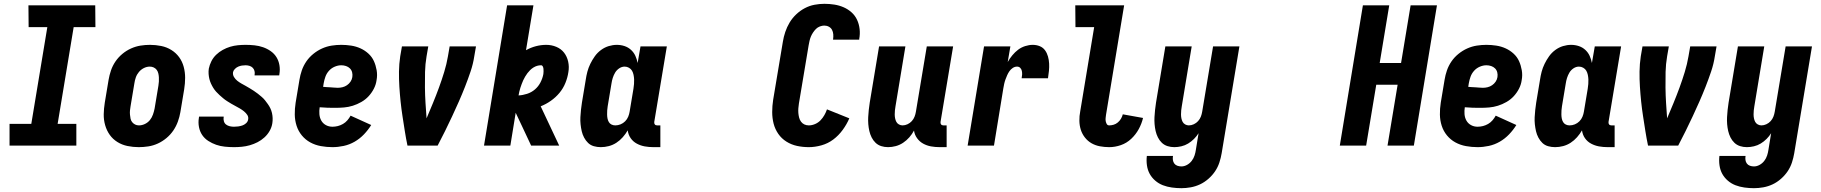

<svg xmlns="http://www.w3.org/2000/svg" viewBox="-20 -763 9540 1006"><path d="M30 0V-114H144L228 -621H130L129 -735H479L480 -621H366L282 -114H380V0Z M707 8Q677 8 648 2Q619 -4 595 -19Q571 -34 555 -56.5Q539 -79 531 -107Q523 -135 523.5 -164.5Q524 -194 529 -225L549 -345Q553 -369 561.5 -394Q570 -419 585 -441Q600 -463 621 -480.5Q642 -498 666.5 -509Q691 -520 716 -524Q741 -528 766 -528Q796 -528 825 -522Q854 -516 878 -501Q902 -486 918.5 -463.5Q935 -441 942.5 -413Q950 -385 950 -355.5Q950 -326 945 -295L925 -175Q921 -151 912 -126Q903 -101 888 -79Q873 -57 852 -39.5Q831 -22 807 -11Q783 0 757.5 4Q732 8 707 8ZM708 -106Q724 -106 739.5 -113.5Q755 -121 765.5 -134Q776 -147 781.5 -163Q787 -179 790 -194L810 -314Q812 -325 812.5 -336Q813 -347 812.5 -357.5Q812 -368 809.5 -378.5Q807 -389 801 -397Q795 -405 785.5 -409.5Q776 -414 765 -414Q749 -414 734 -406.5Q719 -399 708 -386Q697 -373 691.5 -357Q686 -341 684 -326L664 -206Q662 -195 661 -184Q660 -173 661 -162.5Q662 -152 664 -141.5Q666 -131 672.5 -123Q679 -115 688 -110.5Q697 -106 708 -106Z M1206 8Q1182 8 1158 5.5Q1134 3 1112.5 -4.5Q1091 -12 1071.5 -24.5Q1052 -37 1039.5 -55.5Q1027 -74 1022.5 -97.5Q1018 -121 1022 -145L1023 -152H1152V-150Q1150 -139 1153 -128Q1156 -117 1164.5 -110.5Q1173 -104 1184 -101.5Q1195 -99 1206 -99Q1217 -99 1228 -100.5Q1239 -102 1249.5 -105.5Q1260 -109 1269 -117Q1278 -125 1280 -136Q1283 -150 1275.5 -161Q1268 -172 1258 -180Q1248 -188 1237 -194.5Q1226 -201 1214.5 -207Q1203 -213 1192 -219.5Q1181 -226 1170 -233Q1159 -240 1149.5 -248Q1140 -256 1130.5 -264.5Q1121 -273 1112.5 -282.5Q1104 -292 1097.5 -302.5Q1091 -313 1085.5 -325Q1080 -337 1077 -349.5Q1074 -362 1073 -375.5Q1072 -389 1074 -403Q1078 -423 1087.5 -442Q1097 -461 1112.5 -476Q1128 -491 1147 -501.5Q1166 -512 1186 -518Q1206 -524 1226.5 -526Q1247 -528 1267 -528Q1291 -528 1314 -525.5Q1337 -523 1358.5 -515.5Q1380 -508 1398.5 -495Q1417 -482 1428.5 -463.5Q1440 -445 1444 -422Q1448 -399 1444 -375L1443 -368H1314V-371Q1316 -381 1313.5 -391Q1311 -401 1304 -408Q1297 -415 1287 -418Q1277 -421 1267 -421Q1257 -421 1247.5 -419.5Q1238 -418 1228.5 -414Q1219 -410 1211 -402Q1203 -394 1201 -385Q1199 -371 1206 -359.5Q1213 -348 1223 -340Q1233 -332 1244.5 -325.5Q1256 -319 1267 -313Q1278 -307 1288.5 -300.5Q1299 -294 1310 -287Q1321 -280 1331 -272Q1341 -264 1351 -255.5Q1361 -247 1368.5 -237.5Q1376 -228 1383.5 -217.5Q1391 -207 1396.5 -195.5Q1402 -184 1405 -171Q1408 -158 1408.5 -144.5Q1409 -131 1407 -118Q1404 -97 1393 -77.5Q1382 -58 1365.5 -43Q1349 -28 1329.5 -18Q1310 -8 1289 -2Q1268 4 1247 6Q1226 8 1206 8Z M1722 8Q1691 8 1661 2.5Q1631 -3 1605.5 -17Q1580 -31 1561.5 -53.5Q1543 -76 1534 -104Q1525 -132 1524.5 -162.5Q1524 -193 1529 -225L1549 -345Q1553 -370 1561.5 -394.5Q1570 -419 1585 -441Q1600 -463 1621.5 -480.5Q1643 -498 1667.5 -509Q1692 -520 1717.5 -524Q1743 -528 1768 -528Q1794 -528 1820 -524Q1846 -520 1869 -509.5Q1892 -499 1910.5 -482Q1929 -465 1939 -443Q1949 -421 1953.5 -395Q1958 -369 1953 -343Q1950 -320 1939 -298.5Q1928 -277 1911.5 -259Q1895 -241 1873 -228.5Q1851 -216 1828.5 -209Q1806 -202 1783 -200Q1760 -198 1738 -198Q1717 -198 1696.5 -198.5Q1676 -199 1655 -201Q1652 -183 1653.5 -164.5Q1655 -146 1663.5 -131Q1672 -116 1687.5 -107.5Q1703 -99 1722 -99Q1736 -99 1750 -102.5Q1764 -106 1777 -113.5Q1790 -121 1800 -132.5Q1810 -144 1817 -157L1925 -108Q1909 -82 1887 -59Q1865 -36 1838 -20.5Q1811 -5 1781 1.5Q1751 8 1722 8ZM1750 -303Q1762 -303 1774.5 -306Q1787 -309 1798 -316.5Q1809 -324 1816.5 -335Q1824 -346 1826 -359Q1828 -372 1825 -384Q1822 -396 1813.5 -404.5Q1805 -413 1793 -417Q1781 -421 1768 -421Q1751 -421 1733.5 -413.5Q1716 -406 1703.5 -392Q1691 -378 1685 -361Q1679 -344 1676 -327L1673 -308Q1683 -307 1692 -306.5Q1701 -306 1711 -305.5Q1721 -305 1730.5 -304Q1740 -303 1750 -303Z M2115 0Q2107 -38 2101 -76.5Q2095 -115 2089 -153.5Q2083 -192 2079 -230.5Q2075 -269 2072.5 -308.5Q2070 -348 2070.5 -388Q2071 -428 2077 -468L2086 -520H2224L2215 -468Q2208 -427 2207 -386Q2206 -345 2206.5 -304Q2207 -263 2209.5 -223Q2212 -183 2215 -143Q2232 -183 2248.5 -223Q2265 -263 2280 -304Q2295 -345 2307.5 -386Q2320 -427 2327 -468L2336 -520H2474L2465 -468Q2459 -428 2445.5 -388Q2432 -348 2416.5 -308.5Q2401 -269 2384 -230.5Q2367 -192 2349 -153.5Q2331 -115 2312 -76.5Q2293 -38 2273 0Z M2516 0 2637 -735H2775L2736 -500Q2761 -514 2788 -521Q2815 -528 2842 -528Q2870 -528 2895 -517.5Q2920 -507 2935.5 -487Q2951 -467 2957 -440Q2963 -413 2958 -385Q2954 -357 2942.5 -328.5Q2931 -300 2911.5 -276.5Q2892 -253 2866.5 -235Q2841 -217 2813 -206L2910 0H2763L2717 -98L2682 -172L2654 0ZM2697 -263Q2719 -264 2742 -271.5Q2765 -279 2783 -294.5Q2801 -310 2812 -331.5Q2823 -353 2827 -375Q2828 -382 2828 -389Q2828 -396 2827.5 -402.5Q2827 -409 2824 -415Q2821 -421 2815 -421Q2804 -421 2794 -418Q2784 -415 2774.5 -409Q2765 -403 2757.5 -395.5Q2750 -388 2743.5 -379.5Q2737 -371 2731.5 -361.5Q2726 -352 2721.5 -342.5Q2717 -333 2713.5 -323Q2710 -313 2706.5 -303Q2703 -293 2701 -283Q2699 -273 2697 -263Z M3128 8Q3109 8 3091.5 3Q3074 -2 3061.5 -14Q3049 -26 3040.5 -42Q3032 -58 3028 -75.5Q3024 -93 3022 -111.5Q3020 -130 3021 -149Q3022 -168 3024 -187Q3026 -206 3029 -225L3049 -345Q3052 -366 3057.5 -387Q3063 -408 3073 -428.5Q3083 -449 3096.5 -468Q3110 -487 3129 -501Q3148 -515 3169.5 -521.5Q3191 -528 3212 -528Q3233 -528 3252.5 -521.5Q3272 -515 3286.5 -501.5Q3301 -488 3309 -470.5Q3317 -453 3321 -433L3336 -520H3474L3408 -124Q3407 -116 3411 -111Q3415 -106 3423 -106H3440V8H3404Q3380 8 3358 4Q3336 0 3316.5 -10.5Q3297 -21 3284.5 -39Q3272 -57 3269 -80Q3258 -61 3243 -44Q3228 -27 3209.5 -15Q3191 -3 3170 2.5Q3149 8 3128 8ZM3204 -106Q3218 -106 3231.5 -111.5Q3245 -117 3255.5 -127.5Q3266 -138 3271.5 -151.5Q3277 -165 3279 -178L3299 -298Q3301 -311 3302 -323Q3303 -335 3302.5 -347Q3302 -359 3299.5 -371Q3297 -383 3291.5 -392.5Q3286 -402 3275.5 -408Q3265 -414 3253 -414Q3238 -414 3224.5 -405Q3211 -396 3203 -382.5Q3195 -369 3190.5 -354.5Q3186 -340 3184 -326L3164 -206Q3162 -195 3161.5 -184.5Q3161 -174 3161 -163.5Q3161 -153 3163 -142.5Q3165 -132 3170 -123.5Q3175 -115 3184 -110.5Q3193 -106 3204 -106Z M4218 8Q4186 8 4156 1.5Q4126 -5 4100.5 -21Q4075 -37 4058 -61.5Q4041 -86 4033.5 -115Q4026 -144 4026 -176Q4026 -208 4031 -240L4082 -545Q4086 -570 4094.5 -595.5Q4103 -621 4117 -644.5Q4131 -668 4151.5 -687.5Q4172 -707 4196.5 -720Q4221 -733 4247.5 -738Q4274 -743 4299 -743Q4326 -743 4351.5 -739Q4377 -735 4400 -725Q4423 -715 4441.5 -698.5Q4460 -682 4470.5 -659.5Q4481 -637 4484 -611Q4487 -585 4482 -559V-555H4345V-557Q4347 -570 4346 -583Q4345 -596 4339.5 -606.5Q4334 -617 4323 -623Q4312 -629 4299 -629Q4288 -629 4276 -624.5Q4264 -620 4255.5 -611.5Q4247 -603 4240 -592.5Q4233 -582 4228.5 -571Q4224 -560 4221.5 -548.5Q4219 -537 4217 -526L4166 -221Q4164 -208 4163 -195.5Q4162 -183 4163 -171Q4164 -159 4167 -147Q4170 -135 4177 -125.5Q4184 -116 4194.5 -111Q4205 -106 4218 -106Q4234 -106 4250.5 -113Q4267 -120 4279 -132.5Q4291 -145 4299.5 -160Q4308 -175 4313 -190L4430 -143Q4417 -112 4395.5 -82.5Q4374 -53 4346 -32Q4318 -11 4284 -1.5Q4250 8 4218 8Z M4633 8Q4614 8 4597 2.5Q4580 -3 4567.5 -15Q4555 -27 4547 -43Q4539 -59 4535 -76.5Q4531 -94 4529.5 -112.5Q4528 -131 4529 -149.5Q4530 -168 4532 -187Q4534 -206 4537 -225L4586 -520H4724L4672 -206Q4670 -195 4669 -184.5Q4668 -174 4668 -163.5Q4668 -153 4670 -143Q4672 -133 4676.5 -124.5Q4681 -116 4690 -111Q4699 -106 4709 -106Q4722 -106 4735 -112Q4748 -118 4757.5 -128.5Q4767 -139 4772 -152Q4777 -165 4779 -178L4836 -520H4974L4908 -124Q4907 -116 4911 -111Q4915 -106 4923 -106H4940V8H4904Q4880 8 4858 4Q4836 0 4817 -10.5Q4798 -21 4785 -39Q4772 -57 4769 -79Q4759 -60 4744.5 -43.5Q4730 -27 4712 -15Q4694 -3 4673.5 2.5Q4653 8 4633 8Z M5050 0 5136 -520H5274L5260 -438Q5270 -456 5284 -473Q5298 -490 5314.5 -502.5Q5331 -515 5351.5 -521.5Q5372 -528 5391 -528Q5411 -528 5428 -521Q5445 -514 5455.5 -499.5Q5466 -485 5471 -467Q5476 -449 5477 -430Q5478 -411 5476 -391.5Q5474 -372 5471 -353H5333Q5335 -363 5335.5 -372.5Q5336 -382 5334 -391.5Q5332 -401 5325.5 -407.5Q5319 -414 5309 -414Q5297 -414 5286.5 -407Q5276 -400 5269 -390Q5262 -380 5257 -368.5Q5252 -357 5248 -346Q5244 -335 5241.5 -323.5Q5239 -312 5237 -300L5188 0Z M5792 8Q5767 8 5743 3.5Q5719 -1 5699 -12.5Q5679 -24 5664.5 -42.5Q5650 -61 5643 -83Q5636 -105 5635.5 -130Q5635 -155 5640 -180L5713 -621H5615L5614 -735H5870L5775 -161Q5774 -153 5773 -144.5Q5772 -136 5773.5 -128Q5775 -120 5779 -113Q5783 -106 5792 -106Q5803 -106 5815 -109.5Q5827 -113 5837 -121.5Q5847 -130 5853.5 -141Q5860 -152 5863 -164L5969 -145Q5962 -115 5946.5 -86.5Q5931 -58 5907 -35.5Q5883 -13 5852.5 -2.5Q5822 8 5792 8Z M6170 223Q6145 223 6120 219.5Q6095 216 6073 207.5Q6051 199 6033 183.5Q6015 168 6004 148Q5993 128 5989.5 103.5Q5986 79 5989 54H6126Q6124 65 6125.5 75.5Q6127 86 6133 94Q6139 102 6149 105.5Q6159 109 6170 109Q6185 109 6199.5 101Q6214 93 6224 80Q6234 67 6239 51.5Q6244 36 6246 21L6260 -65Q6250 -49 6236 -35Q6222 -21 6205.5 -11Q6189 -1 6170 3.5Q6151 8 6133 8Q6114 8 6097 2.5Q6080 -3 6067.5 -15Q6055 -27 6047 -43Q6039 -59 6035 -76.5Q6031 -94 6029.5 -112.5Q6028 -131 6029 -149.5Q6030 -168 6032 -187Q6034 -206 6037 -225L6086 -520H6224L6172 -206Q6170 -195 6169 -184.5Q6168 -174 6168 -163.5Q6168 -153 6170 -143Q6172 -133 6176.5 -124.5Q6181 -116 6190 -111Q6199 -106 6209 -106Q6222 -106 6235 -112Q6248 -118 6257.5 -128.5Q6267 -139 6272 -152Q6277 -165 6279 -178L6336 -520H6474L6381 40Q6377 64 6369 88.5Q6361 113 6346.5 134.5Q6332 156 6311.5 174Q6291 192 6267.5 203Q6244 214 6219 218.5Q6194 223 6170 223Z M7000 0 7121 -735H7259L7209 -433H7321L7371 -735H7509L7388 0H7250L7303 -319H7191L7138 0Z M7722 8Q7691 8 7661 2.5Q7631 -3 7605.5 -17Q7580 -31 7561.5 -53.5Q7543 -76 7534 -104Q7525 -132 7524.5 -162.5Q7524 -193 7529 -225L7549 -345Q7553 -370 7561.5 -394.5Q7570 -419 7585 -441Q7600 -463 7621.5 -480.5Q7643 -498 7667.5 -509Q7692 -520 7717.5 -524Q7743 -528 7768 -528Q7794 -528 7820 -524Q7846 -520 7869 -509.5Q7892 -499 7910.5 -482Q7929 -465 7939 -443Q7949 -421 7953.5 -395Q7958 -369 7953 -343Q7950 -320 7939 -298.5Q7928 -277 7911.5 -259Q7895 -241 7873 -228.5Q7851 -216 7828.5 -209Q7806 -202 7783 -200Q7760 -198 7738 -198Q7717 -198 7696.5 -198.5Q7676 -199 7655 -201Q7652 -183 7653.5 -164.5Q7655 -146 7663.5 -131Q7672 -116 7687.5 -107.5Q7703 -99 7722 -99Q7736 -99 7750 -102.5Q7764 -106 7777 -113.5Q7790 -121 7800 -132.5Q7810 -144 7817 -157L7925 -108Q7909 -82 7887 -59Q7865 -36 7838 -20.5Q7811 -5 7781 1.5Q7751 8 7722 8ZM7750 -303Q7762 -303 7774.5 -306Q7787 -309 7798 -316.5Q7809 -324 7816.5 -335Q7824 -346 7826 -359Q7828 -372 7825 -384Q7822 -396 7813.5 -404.5Q7805 -413 7793 -417Q7781 -421 7768 -421Q7751 -421 7733.5 -413.5Q7716 -406 7703.5 -392Q7691 -378 7685 -361Q7679 -344 7676 -327L7673 -308Q7683 -307 7692 -306.5Q7701 -306 7711 -305.5Q7721 -305 7730.5 -304Q7740 -303 7750 -303Z M8128 8Q8109 8 8091.5 3Q8074 -2 8061.5 -14Q8049 -26 8040.5 -42Q8032 -58 8028 -75.5Q8024 -93 8022 -111.5Q8020 -130 8021 -149Q8022 -168 8024 -187Q8026 -206 8029 -225L8049 -345Q8052 -366 8057.5 -387Q8063 -408 8073 -428.5Q8083 -449 8096.5 -468Q8110 -487 8129 -501Q8148 -515 8169.5 -521.5Q8191 -528 8212 -528Q8233 -528 8252.5 -521.5Q8272 -515 8286.5 -501.5Q8301 -488 8309 -470.5Q8317 -453 8321 -433L8336 -520H8474L8408 -124Q8407 -116 8411 -111Q8415 -106 8423 -106H8440V8H8404Q8380 8 8358 4Q8336 0 8316.5 -10.5Q8297 -21 8284.5 -39Q8272 -57 8269 -80Q8258 -61 8243 -44Q8228 -27 8209.5 -15Q8191 -3 8170 2.5Q8149 8 8128 8ZM8204 -106Q8218 -106 8231.5 -111.5Q8245 -117 8255.5 -127.5Q8266 -138 8271.5 -151.5Q8277 -165 8279 -178L8299 -298Q8301 -311 8302 -323Q8303 -335 8302.5 -347Q8302 -359 8299.5 -371Q8297 -383 8291.5 -392.5Q8286 -402 8275.5 -408Q8265 -414 8253 -414Q8238 -414 8224.5 -405Q8211 -396 8203 -382.5Q8195 -369 8190.5 -354.5Q8186 -340 8184 -326L8164 -206Q8162 -195 8161.5 -184.5Q8161 -174 8161 -163.5Q8161 -153 8163 -142.5Q8165 -132 8170 -123.5Q8175 -115 8184 -110.5Q8193 -106 8204 -106Z M8615 0Q8607 -38 8601 -76.5Q8595 -115 8589 -153.5Q8583 -192 8579 -230.5Q8575 -269 8572.5 -308.5Q8570 -348 8570.5 -388Q8571 -428 8577 -468L8586 -520H8724L8715 -468Q8708 -427 8707 -386Q8706 -345 8706.5 -304Q8707 -263 8709.5 -223Q8712 -183 8715 -143Q8732 -183 8748.5 -223Q8765 -263 8780 -304Q8795 -345 8807.5 -386Q8820 -427 8827 -468L8836 -520H8974L8965 -468Q8959 -428 8945.5 -388Q8932 -348 8916.5 -308.5Q8901 -269 8884 -230.5Q8867 -192 8849 -153.5Q8831 -115 8812 -76.5Q8793 -38 8773 0Z M9170 223Q9145 223 9120 219.5Q9095 216 9073 207.5Q9051 199 9033 183.5Q9015 168 9004 148Q8993 128 8989.5 103.5Q8986 79 8989 54H9126Q9124 65 9125.5 75.5Q9127 86 9133 94Q9139 102 9149 105.5Q9159 109 9170 109Q9185 109 9199.5 101Q9214 93 9224 80Q9234 67 9239 51.5Q9244 36 9246 21L9260 -65Q9250 -49 9236 -35Q9222 -21 9205.5 -11Q9189 -1 9170 3.5Q9151 8 9133 8Q9114 8 9097 2.5Q9080 -3 9067.5 -15Q9055 -27 9047 -43Q9039 -59 9035 -76.5Q9031 -94 9029.5 -112.5Q9028 -131 9029 -149.5Q9030 -168 9032 -187Q9034 -206 9037 -225L9086 -520H9224L9172 -206Q9170 -195 9169 -184.5Q9168 -174 9168 -163.5Q9168 -153 9170 -143Q9172 -133 9176.5 -124.5Q9181 -116 9190 -111Q9199 -106 9209 -106Q9222 -106 9235 -112Q9248 -118 9257.5 -128.5Q9267 -139 9272 -152Q9277 -165 9279 -178L9336 -520H9474L9381 40Q9377 64 9369 88.5Q9361 113 9346.5 134.5Q9332 156 9311.5 174Q9291 192 9267.5 203Q9244 214 9219 218.5Q9194 223 9170 223Z"/></svg>

Font: Iosevka Curly Heavy
Style: Italic
Weight: 900
Italic angle: -9°
Monospace: yes
Designer: Belleve Invis
Foundry: Belleve Invis
Version: Version 22.1.2; ttfautohint (v1.8.4)